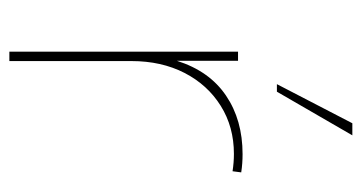

<svg xmlns="http://www.w3.org/2000/svg" viewBox="-201 -571 772 410"><g transform="rotate(90 185.0 -366.0)"><path d="M175.8 -571.3H159.7L243.2 -732.4H269ZM110.4 0H90.3V-488.3H109.9V-357.9Q131.8 -427.2 184.1 -462.6Q236.3 -498 309.1 -498Q318.8 -498 328.6 -497.3Q338.4 -496.6 348.1 -495.1L345.7 -476.6Q326.7 -479.5 308.6 -479.5Q251 -479.5 206.1 -451.4Q161.1 -423.3 135.7 -374Q110.4 -324.7 110.4 -260.7Z"/></g></svg>

Font: Kumbh Sans Thin
Style: Regular
Weight: 250
Version: Version 1.004